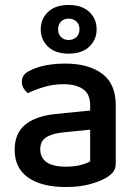

<svg xmlns="http://www.w3.org/2000/svg" viewBox="-20 -738 551 773"><path d="M245 -67Q280 -67 306 -74Q332 -81 343 -89V-216L234 -205Q188 -200 165 -184.5Q142 -169 142 -137Q142 -104 167 -85.5Q192 -67 245 -67ZM243 -482Q336 -482 391 -441.5Q446 -401 446 -314V-81Q446 -58 435.5 -45.5Q425 -33 407 -22Q381 -7 340 4Q299 15 245 15Q148 15 93.5 -23Q39 -61 39 -135Q39 -201 81.5 -236Q124 -271 204 -279L343 -293V-315Q343 -359 314.5 -379Q286 -399 235 -399Q195 -399 158 -388Q121 -377 92 -363Q82 -371 75 -382.5Q68 -394 68 -408Q68 -425 76.5 -436Q85 -447 103 -455Q131 -469 167 -475.5Q203 -482 243 -482ZM144 -620Q144 -662 173.5 -690Q203 -718 256 -718Q310 -718 339.5 -690Q369 -662 369 -620Q369 -578 339.5 -550Q310 -522 256 -522Q203 -522 173.5 -550Q144 -578 144 -620ZM214 -620Q214 -600 226 -588.5Q238 -577 256 -577Q275 -577 287.5 -588.5Q300 -600 300 -620Q300 -640 287.5 -651.5Q275 -663 256 -663Q238 -663 226 -651.5Q214 -640 214 -620Z"/></svg>

Font: Baloo Tammudu 2 Medium
Style: Regular
Weight: 500
Designer: Maithili Shingre, Omkar Shende and Ek Type
Foundry: Ek Type
Version: Version 1.640;hotconv 1.0.111;makeotfexe 2.5.65597; ttfautoh